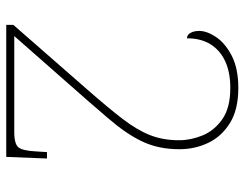

<svg xmlns="http://www.w3.org/2000/svg" viewBox="-102 -662 764 599"><g transform="rotate(90 279.5 -362.0)"><path d="M57 0V-22L259 -253Q316 -318 350.5 -363Q385 -408 401 -448.5Q417 -489 417 -539Q417 -576 402 -612.5Q387 -649 351.5 -674Q316 -699 254 -699Q205 -699 170.5 -683Q136 -667 117.5 -637Q99 -607 99 -564Q92 -564 87 -568.5Q82 -573 79 -581.5Q76 -590 76 -602Q76 -626 95 -654.5Q114 -683 153.5 -703.5Q193 -724 254 -724Q322 -724 364 -697.5Q406 -671 425.5 -629.5Q445 -588 445 -541Q445 -507 439 -478.5Q433 -450 421 -424.5Q409 -399 390.5 -372Q372 -345 346.5 -315.5Q321 -286 289 -249L92 -25H391Q430 -25 440 -39Q450 -53 452 -95L454 -127H474L469 0Z"/></g></svg>

Font: Noto Serif Khmer Thin
Style: Regular
Weight: 250
Version: Version 2.003